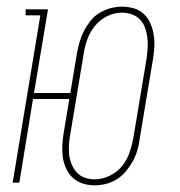

<svg xmlns="http://www.w3.org/2000/svg" viewBox="-20 -548 540 576"><path d="M264 8Q245 8 228 2.5Q211 -3 198.5 -14.5Q186 -26 178.5 -42Q171 -58 168.5 -76Q166 -94 167 -112.5Q168 -131 171 -149L188 -251H79L38 0H18L101 -502H57V-520H124L82 -269H191L211 -389Q214 -406 219 -423Q224 -440 232 -455.5Q240 -471 251.5 -485.5Q263 -500 279 -509.5Q295 -519 312 -523.5Q329 -528 346 -528Q364 -528 381.5 -523Q399 -518 411.5 -506Q424 -494 431 -478Q438 -462 441 -444Q444 -426 443 -407.5Q442 -389 439 -371L399 -131Q397 -114 392 -97Q387 -80 378.5 -64.5Q370 -49 358 -34.5Q346 -20 331 -10.5Q316 -1 298.5 3.5Q281 8 264 8ZM264 -10Q286 -10 308.5 -20.5Q331 -31 346 -49.5Q361 -68 368.5 -90Q376 -112 380 -134L420 -374Q422 -389 423 -405Q424 -421 422 -436Q420 -451 415 -465Q410 -479 400 -489.5Q390 -500 375.5 -505Q361 -510 345 -510Q323 -510 301.5 -499.5Q280 -489 265 -470.5Q250 -452 242 -430Q234 -408 231 -386L191 -146Q188 -131 187 -115Q186 -99 187.5 -84Q189 -69 195 -55Q201 -41 210.5 -30.5Q220 -20 234.5 -15Q249 -10 264 -10Z"/></svg>

Font: Iosevka Curly Slab Thin
Style: Italic
Weight: 100
Italic angle: -9°
Monospace: yes
Designer: Belleve Invis
Foundry: Belleve Invis
Version: Version 22.1.2; ttfautohint (v1.8.4)